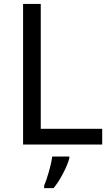

<svg xmlns="http://www.w3.org/2000/svg" viewBox="-20 -734 564 975"><path d="M97.2 0V-713.9H187V-80.1H499V0ZM332 61V69.8Q324.2 100.6 300.5 146.2Q276.9 191.9 252 221.2H204.1V209Q214.8 184.1 228 138.7Q241.2 93.3 245.1 61Z"/></svg>

Font: NotoSans
Style: Regular
Weight: 400
Designer: Monotype Design team
Foundry: Monotype Imaging Inc.
Version: Version 1.04